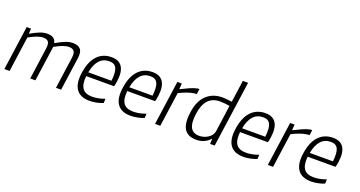

<svg xmlns="http://www.w3.org/2000/svg" viewBox="-44 -1500 4130 2203"><g transform="rotate(20 2021.5 -399.0)"><path d="M98 -540H151L147 -479H151Q217 -516 262 -533Q307 -550 348 -550Q442 -550 457 -477H462Q529 -516 575 -533Q621 -550 661 -550Q727 -550 755 -515.5Q783 -481 772 -405L715 0H652L706 -386Q714 -443 696.5 -467.5Q679 -492 634 -492Q600 -492 557 -476Q514 -460 462 -431L401 0H338L392 -386Q400 -443 382.5 -467.5Q365 -492 320 -492Q285 -492 241 -475.5Q197 -459 146 -430L86 0H22Z M1063 9Q950 9 901 -60Q852 -129 871 -260Q890 -401 957.5 -475Q1025 -549 1134 -549Q1225 -549 1263.5 -489Q1302 -429 1286 -313Q1280 -268 1272 -245H932Q922 -143 956.5 -94.5Q991 -46 1075 -46Q1110 -46 1148 -53Q1186 -60 1229 -76L1226 -23Q1189 -8 1145.5 0.5Q1102 9 1063 9ZM1126 -496Q978 -496 940 -294H1223Q1235 -402 1212.5 -449Q1190 -496 1126 -496Z M1564 9Q1451 9 1402 -60Q1353 -129 1372 -260Q1391 -401 1458.5 -475Q1526 -549 1635 -549Q1726 -549 1764.5 -489Q1803 -429 1787 -313Q1781 -268 1773 -245H1433Q1423 -143 1457.5 -94.5Q1492 -46 1576 -46Q1611 -46 1649 -53Q1687 -60 1730 -76L1727 -23Q1690 -8 1646.5 0.5Q1603 9 1564 9ZM1627 -496Q1479 -496 1441 -294H1724Q1736 -402 1713.5 -449Q1691 -496 1627 -496Z M1938 -540H1992L1987 -471H1992Q2043 -497 2091 -518.5Q2139 -540 2184 -549H2204L2195 -484H2172Q2125 -478 2077 -460.5Q2029 -443 1985 -420L1926 0H1862Z M2366 10Q2263 10 2220 -57Q2177 -124 2198 -267Q2217 -407 2293.5 -478.5Q2370 -550 2483 -550Q2515 -550 2544 -546.5Q2573 -543 2602 -540L2640 -808H2704L2590 0H2534L2537 -62H2533Q2468 10 2366 10ZM2384 -44Q2412 -44 2440 -52.5Q2468 -61 2491 -76.5Q2514 -92 2529.5 -113.5Q2545 -135 2549 -162L2594 -486Q2566 -491 2536.5 -494Q2507 -497 2475 -497Q2387 -497 2334 -442.5Q2281 -388 2264 -270Q2248 -153 2278 -98.5Q2308 -44 2384 -44Z M2941 9Q2828 9 2779 -60Q2730 -129 2749 -260Q2768 -401 2835.5 -475Q2903 -549 3012 -549Q3103 -549 3141.5 -489Q3180 -429 3164 -313Q3158 -268 3150 -245H2810Q2800 -143 2834.5 -94.5Q2869 -46 2953 -46Q2988 -46 3026 -53Q3064 -60 3107 -76L3104 -23Q3067 -8 3023.5 0.5Q2980 9 2941 9ZM3004 -496Q2856 -496 2818 -294H3101Q3113 -402 3090.5 -449Q3068 -496 3004 -496Z M3315 -540H3369L3364 -471H3369Q3420 -497 3468 -518.5Q3516 -540 3561 -549H3581L3572 -484H3549Q3502 -478 3454 -460.5Q3406 -443 3362 -420L3303 0H3239Z M3767 9Q3654 9 3605 -60Q3556 -129 3575 -260Q3594 -401 3661.5 -475Q3729 -549 3838 -549Q3929 -549 3967.5 -489Q4006 -429 3990 -313Q3984 -268 3976 -245H3636Q3626 -143 3660.5 -94.5Q3695 -46 3779 -46Q3814 -46 3852 -53Q3890 -60 3933 -76L3930 -23Q3893 -8 3849.5 0.5Q3806 9 3767 9ZM3830 -496Q3682 -496 3644 -294H3927Q3939 -402 3916.5 -449Q3894 -496 3830 -496Z"/></g></svg>

Font: Plata Sans Light
Style: Italic
Weight: 300
Italic angle: -8°
Designer: Pablo Impallari, Andres Torresi, & Cristiano Sobral
Foundry: Pablo Impallari, Andres Torresi, & Cristiano Sobral
Version: Version 1.00;December 28, 2019;FontCreator 12.0.0.2547 64-bi